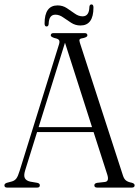

<svg xmlns="http://www.w3.org/2000/svg" viewBox="-20 -850 630 870"><path d="M160.5 -10.5Q160.5 0 148.5 0H12Q0 0 0 -10.5Q0 -17.5 10.5 -21.5L34.5 -28Q46.5 -31.5 54 -41.2Q61.5 -51 69 -76L247.5 -649.5Q251.5 -662.5 247.2 -668.5Q243 -674.5 227.5 -677.5Q210 -683 210 -689.5Q210 -700 223 -700H363.5Q376 -700 376 -689.5Q376 -682.5 359.5 -678Q344.5 -676 341.2 -671.8Q338 -667.5 342 -656L537 -55Q542 -39 551.2 -32Q560.5 -25 577 -22Q590 -18.5 590 -10.5Q590 0 577.5 0H420Q407.5 0 407.5 -10.5Q407.5 -19 420 -21.5L455.5 -25.5Q475.5 -28 466.5 -57.5L404 -251.5H148L94 -78Q86.5 -54 92.8 -42.5Q99 -31 117 -27L149 -21.5Q160.5 -19 160.5 -10.5ZM155 -274H397L274.5 -656.5ZM344.5 -734.5Q321.5 -734.5 302.5 -746.8Q283.5 -759 266.2 -771.2Q249 -783.5 231 -783.5Q201.5 -783.5 200.5 -741.5Q199.5 -730 191 -730Q182 -730 182 -743.5Q182 -825.5 241 -825.5Q264 -825.5 282.8 -813.2Q301.5 -801 318.8 -788.5Q336 -776 354.5 -776Q384 -776 385 -818.5Q386 -830 394.5 -830Q403.5 -830 403.5 -816Q403.5 -734.5 344.5 -734.5Z"/></svg>

Font: Fraunces 144pt Soft Light
Style: Regular
Weight: 300
Version: Version 1.000;[0bf87f6ff]